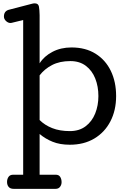

<svg xmlns="http://www.w3.org/2000/svg" viewBox="-20 -869 760 1169"><path d="M63 280.8Q42.5 280.8 32.7 269Q22.9 257.3 22.9 238.8Q22.9 220.7 32 207.8Q41 194.8 60.1 194.8H121.1V-747.1L51.3 -730Q48.3 -729 43.9 -729Q29.3 -729 16.6 -741Q3.9 -752.9 3.9 -768.1Q3.9 -800.3 32.2 -809.1L176.8 -846.7Q180.7 -847.7 184.3 -848.1Q188 -848.6 191.4 -848.6Q213.4 -848.6 217 -828.9Q220.7 -809.1 221.2 -776.4V-483.4Q248 -526.4 299.1 -553.2Q350.1 -580.1 415 -580.1Q501 -580.1 561.8 -542Q622.6 -503.9 654.8 -437.3Q687 -370.6 687 -284.2Q687 -197.3 652.3 -130.4Q617.7 -63.5 554.4 -25.6Q491.2 12.2 405.3 12.2Q344.7 12.2 300.3 -5.9Q255.9 -23.9 221.2 -53.2V194.8H319.8Q338.4 194.8 346.7 208.3Q355 221.7 355 240.2Q355 256.3 345.5 268.6Q335.9 280.8 318.8 280.8ZM405.3 -70.8Q462.4 -70.8 501.2 -100.1Q540 -129.4 559.6 -178Q579.1 -226.6 579.1 -284.2Q579.1 -342.3 560.1 -390.6Q541 -439 502.9 -468Q464.8 -497.1 408.2 -497.1Q343.3 -497.1 296.9 -472.9Q250.5 -448.7 221.2 -410.2V-138.2Q252.4 -106.9 298.1 -88.9Q343.8 -70.8 405.3 -70.8Z"/></svg>

Font: Cutive
Style: Regular
Weight: 400
Version: Version 1.100; ttfautohint (v1.8.4.7-5d5b)